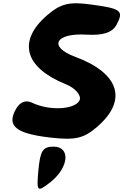

<svg xmlns="http://www.w3.org/2000/svg" viewBox="-20 -897 748 1164"><path d="M213 133C201 266 204 271 285 208C398 119 409 -8 305 -8C240 -8 224 16 213 133ZM265 -804C85 -648 128 -487 380 -386C438 -362 476 -317 462 -288C433 -232 279 -224 175 -274C135 -293 100 -279 75 -233C20 -133 77 -87 285 -63C436 -46 487 -57 570 -129C756 -290 703 -454 435 -553C271 -614 315 -698 505 -687C604 -681 661 -700 686 -746C732 -832 717 -845 529 -870C399 -888 346 -874 265 -804Z"/></svg>

Font: Hussar Skorodowane
Style: Ky
Weight: 700
Foundry: Cannot Into Space Fonts
Version: Version 0.892